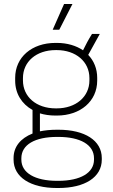

<svg xmlns="http://www.w3.org/2000/svg" viewBox="-20 -740 567 962"><path d="M277 -591 343 -720H301L244 -591ZM56 -336C56 -271 89 -219 143 -189V-71C83 -47 48 -5 48 52V60C48 148 133 202 265 202H273C405 202 490 148 490 60V52C490 -36 405 -90 273 -90H265C233 -90 205 -87 180 -82V-172C203 -165 229 -161 258 -161H265C383 -161 467 -233 467 -336V-350C467 -395 451 -435 422 -465L480 -570H441C422 -540 410 -516 396 -488C362 -511 317 -525 265 -525H258C139 -525 56 -453 56 -350ZM95 -349C95 -431 162 -489 259 -489H264C360 -489 428 -431 428 -349V-337C428 -255 360 -197 264 -197H259C162 -197 95 -255 95 -337ZM87 53C87 -15 155 -54 266 -54H272C382 -54 451 -15 451 53V60C451 126 383 166 272 166H266C155 166 87 126 87 60Z"/></svg>

Font: Fixel Text ExtraLight
Style: Regular
Weight: 200
Width: 4
Designer: AlfaBravo + MacPaw
Foundry: Kyrylo Tkachov, Marchela Mozhyna, Serhii Makarenko, Maria Weinstein, Zakhar Kryvoshyya
Version: Version 1.211